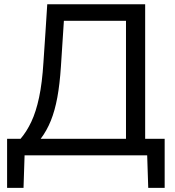

<svg xmlns="http://www.w3.org/2000/svg" viewBox="-20 -733 824 906"><path d="M13.5 153.5V-78H77Q106 -112 128 -158.8Q150 -205.5 164.5 -273.5Q179 -341.5 185 -439Q190 -511.5 194.5 -580.5Q199 -649.5 203 -713H665V-78H757V153.5H679.5L674.5 0H96L91 153.5ZM267.5 -419.5Q262 -335.5 250.5 -273.2Q239 -211 220 -163.8Q201 -116.5 172 -78H574.5V-635H281.5Q278 -581.5 274.5 -527.5Q271 -473.5 267.5 -419.5Z"/></svg>

Font: Heraclito
Style: Regular
Weight: 400
Designer: Kostas Bartsokas (font) & Cristiano Sobral (main changes)
Foundry: Kostas Bartsokas (font) & Cristiano Sobral (main changes)
Version: Version 1.00;July 8, 2020;FontCreator 13.0.0.2655 64-bit